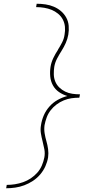

<svg xmlns="http://www.w3.org/2000/svg" viewBox="-20 -853 540 1026"><path d="M13 153 16 135Q38 135 60 131.5Q82 128 103.5 120.5Q125 113 144.5 100Q164 87 179.5 69.5Q195 52 204 30.5Q213 9 217 -12Q221 -34 217 -55.5Q213 -77 207.5 -98Q202 -119 198.5 -140.5Q195 -162 199 -184Q203 -211 214 -236.5Q225 -262 244 -283.5Q263 -305 288 -319Q313 -333 340 -340Q316 -347 295.5 -361Q275 -375 263 -396.5Q251 -418 248.5 -444Q246 -470 250 -496Q254 -520 265 -543Q276 -566 290 -587V-588Q302 -607 312 -626.5Q322 -646 325 -668Q329 -689 327 -710Q325 -731 315.5 -749Q306 -767 290 -780Q274 -793 255.5 -800.5Q237 -808 216 -811.5Q195 -815 173 -815L176 -833Q200 -833 223.5 -829.5Q247 -826 268 -817Q289 -808 306 -793.5Q323 -779 334 -759Q345 -739 347 -715Q349 -691 345 -668Q341 -645 331.5 -623.5Q322 -602 309 -581.5Q296 -561 285 -540Q274 -519 270 -496Q267 -476 267.5 -455.5Q268 -435 275.5 -417Q283 -399 297 -385.5Q311 -372 328.5 -363.5Q346 -355 366 -352Q386 -349 407 -349V-347L404 -331Q383 -331 362 -328Q341 -325 320.5 -316.5Q300 -308 282 -294.5Q264 -281 250.5 -263.5Q237 -246 229.5 -225.5Q222 -205 218 -184Q215 -162 218.5 -140.5Q222 -119 228 -98.5Q234 -78 237 -56Q240 -34 237 -12Q233 12 222.5 35.5Q212 59 195 79Q178 99 156 113.5Q134 128 110 137Q86 146 61.5 149.5Q37 153 13 153Z"/></svg>

Font: Iosevka Slab Thin Oblique
Style: Regular
Weight: 100
Italic angle: -9°
Monospace: yes
Designer: Belleve Invis
Foundry: Belleve Invis
Version: Version 11.1.0; ttfautohint (v1.8.3)